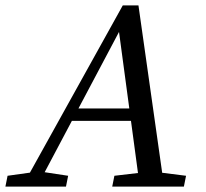

<svg xmlns="http://www.w3.org/2000/svg" viewBox="-67 -690 763 710"><path d="M-47 0H177L185 -40L86 -55H68L-39 -40L-47 0ZM15 0H70L379 -583L385 -595H370L450 0H540L445 -670H387L15 0ZM177 -243H463L475 -289H191L177 -243ZM348 0H613L621 -40L502 -55H484L356 -40L348 0Z"/></svg>

Font: Source Serif 4 Variable
Style: Italic
Weight: 400
Italic angle: -12°
Designer: Frank Grießhammer
Foundry: Adobe Systems Incorporated
Version: Version 4.004;hotconv 1.0.116;makeotfexe 2.5.65601